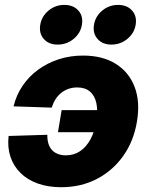

<svg xmlns="http://www.w3.org/2000/svg" viewBox="-20 -763 614 794"><path d="M232.9 11.2Q178.7 11.2 136 -4.2Q93.3 -19.5 64.7 -47.9Q36.1 -76.2 23.2 -114.7Q10.3 -153.3 15.6 -200.7L175.8 -205.6Q175.3 -186 179.9 -170.2Q184.6 -154.3 194.3 -143.3Q204.1 -132.3 218.8 -126.5Q233.4 -120.6 252.9 -120.6Q285.6 -120.6 311 -137.7Q336.4 -154.8 353.8 -186.3Q371.1 -217.8 377.9 -260.7Q385.3 -304.2 378.7 -335.7Q372.1 -367.2 352.1 -384.3Q332 -401.4 299.3 -401.4Q279.8 -401.4 263.2 -395.5Q246.6 -389.6 232.9 -378.7Q219.2 -367.7 209.5 -352.3Q199.7 -336.9 193.8 -317.9L36.1 -323.2Q47.4 -370.1 73.5 -408.4Q99.6 -446.8 137.5 -474.6Q175.3 -502.4 222.7 -517.8Q270 -533.2 323.2 -533.2Q404.3 -533.2 459 -498.8Q513.7 -464.4 536.9 -403.1Q560.1 -341.8 546.4 -260.7Q533.2 -179.7 489.7 -118.4Q446.3 -57.1 380.4 -22.9Q314.5 11.2 232.9 11.2ZM380.9 -216.3H219.7L234.9 -307.6H396ZM440.9 -578.6Q403.8 -578.6 383.3 -602.1Q362.8 -625.5 368.7 -660.6Q374.5 -695.8 402.8 -719.2Q431.2 -742.7 468.3 -742.7Q505.4 -742.7 526.1 -719.5Q546.9 -696.3 541 -660.6Q535.2 -625.5 506.6 -602.1Q478 -578.6 440.9 -578.6ZM218.3 -578.6Q181.2 -578.6 160.9 -602.1Q140.6 -625.5 146.5 -660.6Q152.3 -695.8 180.7 -719.2Q209 -742.7 245.6 -742.7Q283.2 -742.7 304 -719.5Q324.7 -696.3 318.8 -660.6Q313 -625.5 284.4 -602.1Q255.9 -578.6 218.3 -578.6Z"/></svg>

Font: Inter 28pt ExtraBold
Style: Italic
Weight: 800
Italic angle: -9.3988°
Designer: Rasmus Andersson
Foundry: rsms
Version: Version 4.001;git-66647c0bb